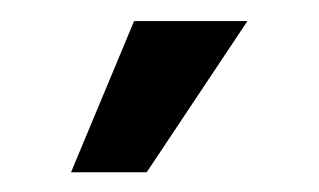

<svg xmlns="http://www.w3.org/2000/svg" viewBox="-20 -704 309 186"><path d="M48.8 -537.1 109.9 -683.6H219.7L122.1 -537.1Z"/></svg>

Font: Saniretro
Style: Regular
Weight: 400
Designer: Jayvee D. Enaguas (Grand Chaos)
Version: Version 1.0 - 6/10/2013